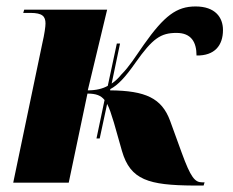

<svg xmlns="http://www.w3.org/2000/svg" viewBox="-20 -566 723 595"><path d="M279 -137H289L312 -244C319 -231 325 -212 333 -186L358 -98C384 -8 441 8 580 9H611L614 -1H606C584 -1 571 -16 543 -93L507 -192C481 -262 431 -285 321 -286L322 -290C345 -302 368 -326 400 -372C453 -447 478 -464 527 -464C573 -464 589 -435 589 -394C645 -393 671 -425 671 -473C671 -512 647 -546 586 -546C527 -546 489 -517 426 -428C398 -388 381 -360 356 -335C348 -325 338 -315 326 -307L352 -431H342L314 -300C298 -291 278 -286 252 -286L312 -536H55L52 -526H74C112 -526 121 -515 121 -493C121 -484 118 -461 111 -431L21 0H193L251 -276C278 -276 293 -270 304 -256Z"/></svg>

Font: Noto Serif Display ExtraBold
Style: Italic
Weight: 800
Italic angle: -12°
Designer: Monotype Design Team
Foundry: Monotype Imaging Inc.
Version: Version 2.009